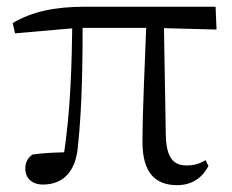

<svg xmlns="http://www.w3.org/2000/svg" viewBox="-20 -537 691 572"><path d="M108 12.8C166.7 12.8 206 -24.5 212.2 -101.6C225 -221.5 226.2 -357 226.2 -482H195.6C193.9 -350.4 191.3 -205.1 167.1 -56.8L191 -83.6C146 -83.1 109.9 -81.3 77.1 -76.7C62.4 -66.6 55.4 -53.6 55.4 -34.1C55.4 -6.5 75.1 12.8 108 12.8ZM24.8 -437.7 211.8 -454H437.6L625.1 -448.9L622.3 -517H236.1C140.9 -517 76.6 -502.3 17.8 -468.5ZM508 14.6C550.7 14.6 582.2 -6.1 600.9 -42.5L592.3 -59.8C575.7 -50 560.9 -44.2 535.9 -44.2C498.3 -44.2 476.2 -64.3 474 -131.8L468 -482H416.6C411.8 -347.4 404.5 -211.5 404.5 -114.1C404.5 -20.8 443.7 14.6 508 14.6Z"/></svg>

Font: Source Han Serif TW VF
Style: Regular
Weight: 250
Designer: Ryoko NISHIZUKA 西塚涼子 (kana & ideographs); Frank Grießhammer (Latin, Greek & Cyrillic); Wenlong ZHANG 张文龙 (bopomofo); San
Foundry: Adobe
Version: Version 2.002;hotconv 1.1.0;makeotfexe 2.6.0